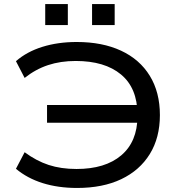

<svg xmlns="http://www.w3.org/2000/svg" viewBox="-20 -922 892 951"><path d="M362 9Q268 9 191.5 -15Q115 -39 59 -86L102 -168Q160 -125 221 -105Q282 -85 359 -85Q501 -85 580.5 -152.5Q660 -220 661 -345L679 -314H213V-402H680L661 -356Q660 -486 579.5 -553Q499 -620 355 -620Q280 -620 218 -599.5Q156 -579 102 -536L59 -619Q113 -666 190 -690Q267 -714 360 -714Q487 -714 579.5 -671Q672 -628 722 -546.5Q772 -465 772 -352Q772 -240 722 -159Q672 -78 580.5 -34.5Q489 9 362 9ZM436 -798V-902H548V-798ZM204 -798V-902H316V-798Z"/></svg>

Font: Nunito Sans 10pt Expanded Medium
Style: Regular
Weight: 500
Width: 7
Designer: Vernon Adams
Foundry: Vernon Adams
Version: Version 3.101;gftools[0.9.27]